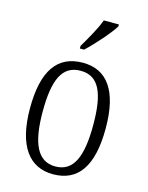

<svg xmlns="http://www.w3.org/2000/svg" viewBox="-117 -839 708 921"><g transform="rotate(15 237.0 -378.0)"><path d="M206 -619V-606H227C272 -648 336 -721 357 -756V-766H282C266 -721 235 -669 206 -619ZM237 10C360 10 425 -78 425 -268C425 -454 359 -544 239 -544C112 -544 49 -454 49 -268C49 -79 120 10 237 10ZM238 -29C149 -29 112 -112 112 -268C112 -425 146 -504 238 -504C329 -504 363 -426 363 -268C363 -114 330 -29 238 -29Z"/></g></svg>

Font: Noto Serif Thai Condensed Light
Style: Regular
Weight: 300
Width: 3
Designer: Monotype Design Team
Foundry: Monotype Imaging Inc.
Version: Version 2.002